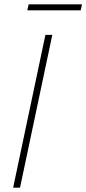

<svg xmlns="http://www.w3.org/2000/svg" viewBox="-20 -872 401 892"><path d="M107 -824H355L361 -852H113ZM41 0H73L223 -710H191Z"/></svg>

Font: Geist Thin
Style: Italic
Weight: 100
Italic angle: -12°
Designer: Basement.studio, Andrés Briganti, Mateo Zaragoza
Foundry: Basement.studio, Vercel, Andrés Briganti, Guido Ferreyra, Mateo Zaragoza
Version: Version 1.500